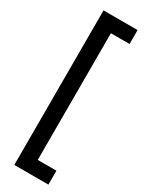

<svg xmlns="http://www.w3.org/2000/svg" viewBox="-261 -808 840 1096"><g transform="rotate(30 159.0 -259.5)"><path d="M62.5 250V-768.6H287.1V-676.8H164.1V158.2H287.1V250Z"/></g></svg>

Font: Kay Pho Du
Style: Bold
Weight: 700
Designer: Victor Gaultney, Khu Oo Reh
Foundry: SIL International
Version: Version 3.000